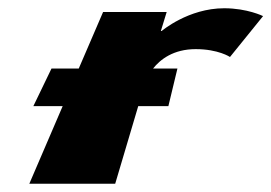

<svg xmlns="http://www.w3.org/2000/svg" viewBox="-20 -445 657 465"><path d="M131.8 -188 51 0H259L314.8 -188H387.8L409.7 -279H350.7C368.1 -301 399.9 -326 453.9 -326C508.9 -326 537 -307 537 -307L617.1 -406C617.1 -406 579 -425 523 -425C436 -425 371.6 -370 371.6 -370H369.6L383.7 -416H229.7L170.7 -279H104.7L60.8 -188Z"/></svg>

Font: Hussar Milosc
Style: Obl
Weight: 700
Foundry: Cannot Into Space Fonts
Version: Version 1.02